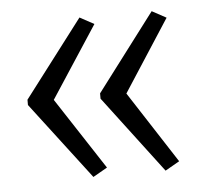

<svg xmlns="http://www.w3.org/2000/svg" viewBox="-38 -506 491 469"><g transform="rotate(-5 207.5 -271.5)"><path d="M29 -278 173 -467 208 -448 93 -272 208 -96 173 -76 29 -265ZM207 -278 350 -467 385 -448 271 -272 385 -96 350 -76 207 -265Z"/></g></svg>

Font: Noto Sans Bengali Condensed Light
Style: Regular
Weight: 300
Width: 3
Designer: Jelle Bosma - Monotype Design Team
Foundry: Monotype Imaging Inc.
Version: Version 2.003